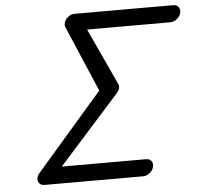

<svg xmlns="http://www.w3.org/2000/svg" viewBox="-54 -824 912 880"><g transform="rotate(-5 402.5 -384.5)"><path d="M569.3 0H115.5Q99.1 0 90.9 -11Q82.8 -22 86.9 -37.4Q89.6 -47.4 96.7 -55.7L403.1 -409.2L273.7 -711.4Q269.8 -720.7 272.9 -731.9Q277.1 -747.6 291.1 -758.4Q305.2 -769.3 321.5 -769.3H775.4Q791 -769.3 799.3 -757.9Q807.6 -746.6 803.5 -730.7Q799.3 -715.1 784.9 -703.7Q770.5 -692.4 754.6 -692.4H371.8L492.7 -430.9Q496.6 -422.6 494.3 -412Q491.9 -401.4 483.9 -392.3L201.7 -76.9H589.8Q605.5 -76.9 613.8 -65.7Q622.1 -54.4 617.9 -38.6Q613.8 -22.7 599.4 -11.4Q585 0 569.3 0Z"/></g></svg>

Font: Tecnico
Style: GruesoInclinado
Weight: 700
Italic angle: -15°
Version: Version 1.3